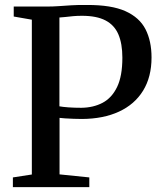

<svg xmlns="http://www.w3.org/2000/svg" viewBox="-20 -770 666 790"><path d="M111 -52V-689L36.5 -702V-743H169.5Q198.5 -743 222.5 -744.8Q246.5 -746.5 273.2 -748.2Q300 -750 338 -749.5Q438.5 -750 496.2 -724Q554 -698 578.8 -649.5Q603.5 -601 603.5 -533.5Q603.5 -453.5 568.8 -397Q534 -340.5 469.8 -310.8Q405.5 -281 317.5 -280.5Q302 -280.5 282.5 -281.2Q263 -282 246.8 -283Q230.5 -284 225 -285V-52.5L347.5 -40V0H33V-40ZM224.5 -332.5Q238 -330 262 -328.2Q286 -326.5 314.5 -326.5Q364 -327 402 -347Q440 -367 461.8 -412Q483.5 -457 483.5 -532.5Q483.5 -590.5 467 -628.8Q450.5 -667 414 -686Q377.5 -705 317.5 -705Q298 -705 281 -703.5Q264 -702 250 -700.2Q236 -698.5 224.5 -698Z"/></svg>

Font: Merriweather 60pt Medium
Style: Regular
Weight: 500
Version: Version 2.100